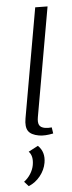

<svg xmlns="http://www.w3.org/2000/svg" viewBox="-65 -748 401 1069"><g transform="rotate(5 135.5 -213.0)"><path d="M88 -84V-705L156 -716V-97Q156 -68 166 -54.5Q176 -41 201 -41Q217 -41 238 -47L249 -14Q204 4 171 4Q126 4 107 -16.5Q88 -37 88 -84ZM111 268Q130 248 140.5 222Q151 196 151 171Q151 120 122 99L170 62Q215 92 215 153Q215 193 194.5 230.5Q174 268 139 290Z"/></g></svg>

Font: Ysabeau Infant
Style: Regular
Weight: 400
Designer: Christian Thalmann (Catharsis Fonts)
Version: Version 0.003